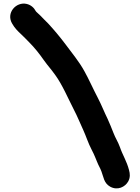

<svg xmlns="http://www.w3.org/2000/svg" viewBox="-20 -820 777 1064"><path d="M48.3 -687.6C61.5 -664.4 78.3 -647.6 97.5 -629.8C111.1 -617.3 126.8 -600.6 141.2 -586.2C170.6 -556.7 197.4 -523.2 222.8 -486.8C249.9 -449.1 258.6 -442.8 285.9 -404.7C325.4 -350.6 356.1 -277 389.9 -211.2C407.4 -178.4 427.2 -129.6 441.7 -98.7C455.6 -69 469.6 -24.7 486.9 7.7L498.8 31.6C505.9 45.9 510.3 59.4 517.5 75.8C527.3 100.5 534.6 109.4 542.3 130.5C553.7 159 555.1 194.8 590.4 214.4C631.6 237.3 673.5 216 690.4 185.6C702.6 163.6 700.6 142.2 695.1 122.8C682.7 73.4 658.8 38 644.8 -4.1C633.8 -34.8 619 -55.8 608.7 -83.5C598.4 -109.1 587.7 -137.1 576.2 -161.5C559.8 -194.3 540.6 -242.8 521 -279.8C499 -321.4 471 -384.1 447.9 -425.1C417.2 -481.3 376.3 -528.7 343.1 -574.4C312.5 -615.1 280.5 -653.4 247 -689.7L225 -711.7C212.3 -725.3 196.1 -741.6 181.2 -754.6C181.2 -754.6 179.4 -757 178.4 -758.1C168.1 -777.6 151.4 -792.5 127.9 -798.2C69.7 -812.1 10.9 -747.9 48.3 -687.6Z"/></svg>

Font: Smoothie
Style: SeBd
Weight: 600
Foundry: Cannot Into Space Fonts
Version: Version 0.8